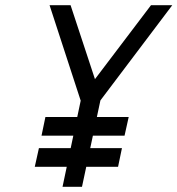

<svg xmlns="http://www.w3.org/2000/svg" viewBox="-20 -720 684 740"><path d="M367 -333 644 -700H562L346 -415L252 -700H171L291 -332L221 0H296ZM140 -197H460L476 -269H155ZM114 -77H435L450 -149H130Z"/></svg>

Font: Advent Pro Medium
Style: Italic
Weight: 500
Italic angle: -12°
Version: Version 3.000